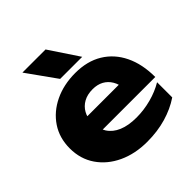

<svg xmlns="http://www.w3.org/2000/svg" viewBox="-215 -982 1164 1164"><g transform="rotate(-45 367.0 -400.0)"><path d="M390.6 16.4Q286.8 16.4 205.3 -21.7Q123.8 -59.8 76.8 -128.3Q29.8 -196.8 29.8 -287.6Q29.8 -377.4 74.9 -444.8Q120 -512.2 198.6 -550Q277.2 -587.8 376.4 -587.8Q478.6 -587.8 551.4 -543.5Q624.2 -499.2 663.4 -418.3Q702.6 -337.4 702.6 -227.4H195.4V-350.4H587.8L521 -307.4Q517.4 -350.8 499.3 -381.2Q481.2 -411.6 451.6 -427.7Q422 -443.8 381.2 -443.8Q336.2 -443.8 303.9 -425.9Q271.6 -408 253.9 -376.4Q236.2 -344.8 236.2 -303.4Q236.2 -249.4 260.5 -211.5Q284.8 -173.6 332.2 -153.6Q379.6 -133.6 448.6 -133.6Q511.8 -133.6 574.4 -150.2Q637 -166.8 687.8 -197.2V-67.2Q628.6 -27.2 553.5 -5.4Q478.4 16.4 390.6 16.4ZM350.2 -815.8 475.8 -627H286.6L151.8 -815.8Z"/></g></svg>

Font: Unbounded
Style: Regular
Weight: 400
Designer: Luke Prowse, Jean-Baptiste Morizot, Fátima Lázaro, Florian Runge
Foundry: NaN
Version: Version 1.701;gftools[0.9.28.dev5+ged2979d]